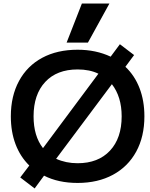

<svg xmlns="http://www.w3.org/2000/svg" viewBox="-20 -1020 846 1081"><path d="M94 -21 145 -88Q94 -138 67.5 -208Q41 -278 41 -365Q41 -479 87 -564Q133 -649 217.5 -694.5Q302 -740 417 -740Q520 -740 603 -701L655 -771L735 -710L686 -644Q738 -595 765.5 -524Q793 -453 793 -365Q793 -251 747 -166.5Q701 -82 616 -36Q531 10 417 10Q308 10 228 -31L175 41ZM222 -186 534 -605Q485 -629 417 -629Q300 -629 234.5 -558.5Q169 -488 169 -365Q169 -254 222 -186ZM417 -101Q533 -101 599 -171.5Q665 -242 665 -365Q665 -475 610 -546L296 -126Q351 -101 417 -101ZM355 -780 441 -1000H596L475 -780Z"/></svg>

Font: Enso SemiBold
Style: Regular
Weight: 600
Designer: Coji Morishita
Foundry: UNDERFOREST DESIGN
Version: Version 1.000